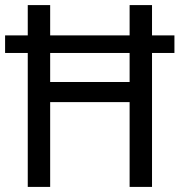

<svg xmlns="http://www.w3.org/2000/svg" viewBox="-21 -827 706 754"><path d="M88 -93V-619H-1V-688H88V-807H176V-688H488V-807H576V-688H664V-619H576V-93H488V-426H176V-93ZM176 -505H488V-619H176Z"/></svg>

Font: Noto Sans Telugu UI SemiCondensed
Style: Regular
Weight: 400
Width: 4
Designer: Jelle Bosma - Monotype Design Team
Foundry: Monotype Imaging Inc.
Version: Version 2.005; ttfautohint (v1.8.4.7-5d5b)